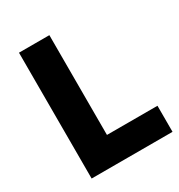

<svg xmlns="http://www.w3.org/2000/svg" viewBox="-167 -812 862 925"><g transform="rotate(-30 264.0 -350.0)"><path d="M74 -700H243V-145H524V0H74Z"/></g></svg>

Font: Jost*
Style: Bold
Weight: 700
Version: Version 3.7